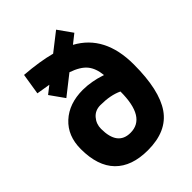

<svg xmlns="http://www.w3.org/2000/svg" viewBox="-218 -852 966 966"><g transform="rotate(-45 265.0 -369.0)"><path d="M152 -467 98 -543 139 -575 66 -587 84 -700Q188 -692 263 -672L359 -747L413 -671L365 -633Q512 -553 512 -347Q512 -164 452 -77.5Q392 9 257 9Q142 9 82 -52.5Q22 -114 22 -234Q22 -328 82 -383Q142 -438 240 -438Q271 -438 303 -432Q335 -426 352 -420L368 -415Q363 -467 338 -497.5Q313 -528 255 -548ZM248 -321Q211 -321 188.5 -295Q166 -269 166 -234Q166 -115 257 -115Q368 -115 368 -298Q320 -321 248 -321Z"/></g></svg>

Font: TypoPRO Titillium Text
Style: 999 wt
Weight: 900
Designer: Accademia di Belle Arti di Urbino and others
Foundry: Accademia di Belle Arti di Urbino and others.
Version: Version 25.000